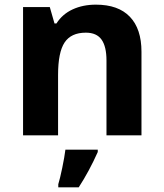

<svg xmlns="http://www.w3.org/2000/svg" viewBox="-20 -576 697 817"><path d="M228 208Q235.4 184.1 244.9 138.2Q254.4 92.3 258.3 61H396V70.8Q359.4 152.8 314.9 221.2H228ZM582 0H433.1V-318.8Q433.1 -377.9 412.1 -407.5Q391.1 -437 345.2 -437Q282.7 -437 254.9 -395.3Q227.1 -353.5 227.1 -256.8V0H78.1V-545.9H191.9L211.9 -476.1H220.2Q245.1 -515.6 288.8 -535.9Q332.5 -556.2 388.2 -556.2Q483.4 -556.2 532.7 -504.6Q582 -453.1 582 -356Z"/></svg>

Font: Zoram GWebM
Style: Bold
Weight: 700
Foundry: Ascender Corporation
Version: Version 1.000